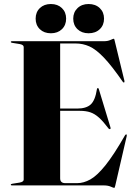

<svg xmlns="http://www.w3.org/2000/svg" viewBox="-20 -900 654 932"><path d="M32.5 -696.5Q32.5 -700 38 -700H485.5Q503 -700 516.2 -706Q529.5 -712 532.5 -712Q535 -712 537 -701L584 -507.5Q585 -501 582 -499.5Q579.5 -498.5 576 -503Q522.5 -580.5 484.2 -620.5Q446 -660.5 414 -674.8Q382 -689 348 -689H272V-373H354Q398.5 -373 420.2 -392.8Q442 -412.5 450.5 -467Q451.5 -472.5 454.5 -472.5Q458.5 -473 460 -466.5L516.5 -280.5Q518 -275 514.5 -273.5Q511 -272 507.5 -275.5Q481.5 -310 460.8 -328.8Q440 -347.5 418.5 -354.8Q397 -362 368 -362H272V-34.5Q272 -11 297 -11H355Q386 -11 418.5 -29Q451 -47 491.5 -97.2Q532 -147.5 587 -243.5Q590.5 -248.5 593.5 -247.5Q596.5 -246 595 -239L539.5 1Q537 12 534.5 12Q531 12 517.5 6Q504 0 483.5 0H38Q32.5 0 32.5 -3.5Q32.5 -7 39.5 -8L74 -13.5Q95 -17 95 -28V-672Q95 -683 74 -686.5L39.5 -692Q32.5 -693 32.5 -696.5ZM227 -738.5Q194 -738.5 173.5 -758.2Q153 -778 153 -809.5Q153 -841 173.5 -860.8Q194 -880.5 227 -880.5Q260 -880.5 280.5 -860.8Q301 -841 301 -809.5Q301 -778 280.5 -758.2Q260 -738.5 227 -738.5ZM410 -738.5Q377 -738.5 356.2 -758.2Q335.5 -778 335.5 -809.5Q335.5 -840.5 356.2 -860.5Q377 -880.5 410 -880.5Q443.5 -880.5 464.2 -860.8Q485 -841 485 -809.5Q485 -778 464.2 -758.2Q443.5 -738.5 410 -738.5Z"/></svg>

Font: Fraunces 144pt
Style: Bold
Weight: 700
Version: Version 1.000;[b76b70a41]